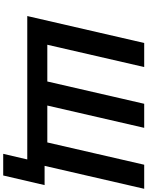

<svg xmlns="http://www.w3.org/2000/svg" viewBox="119 -888 919 1197"><g transform="rotate(90 578.5 -289.5)"><path d="M974 0H80L248 -729H398L259 -125H488L627 -729H777L638 -125H868L1007 -729H1157L1014 -108H1134L1074 150H939Z"/></g></svg>

Font: Miedinger
Style: Bold-Italic
Weight: 700
Italic angle: -13°
Version: Version 001.000